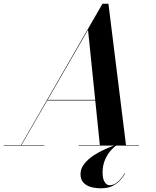

<svg xmlns="http://www.w3.org/2000/svg" viewBox="-66 -785 840 1035"><path d="M45.5 0 486.5 -765H518.5L613.5 0H472.5L408.5 -624L48 0ZM-46.5 0V-2.5H173.5V0ZM357.5 0V-2.5H683.5V0ZM188 -243.5V-246.5H513.5V-243.5ZM477.5 230Q449 230 424 223Q399 216 383.5 199.2Q368 182.5 368 154Q368 124 387.8 98.8Q407.5 73.5 438.2 53.2Q469 33 502.2 18.2Q535.5 3.5 563 -5L564.5 -3Q549 6 530.8 26.5Q512.5 47 499.8 77.2Q487 107.5 487 145.5Q487 178 497.8 195.8Q508.5 213.5 525 213.5Q544 213.5 559.8 202.5Q575.5 191.5 587 176.8Q598.5 162 605 149.5L607.5 151Q600 165 584.8 183.5Q569.5 202 543.5 216Q517.5 230 477.5 230Z"/></svg>

Font: Bodoni Moda 72pt SemiBold
Style: Italic
Weight: 600
Italic angle: -13°
Designer: Owen Earl
Foundry: indestructible type
Version: Version 2.004